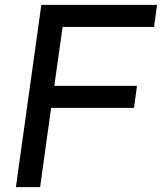

<svg xmlns="http://www.w3.org/2000/svg" viewBox="-20 -765 662 785"><path d="M45 0H144L189 -324H528L540 -414H202L236 -655H610L622 -745H149Z"/></svg>

Font: Mluvka Medium
Style: Italic
Weight: 500
Italic angle: -8°
Designer: Modified by Jiří Krblich, Original typeface by Gumpita Rahayu
Foundry: Gumpita Rahayu & Jiří Krblich
Version: Version 2.000;Glyphs 3.1.1 (3134)